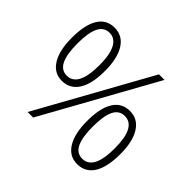

<svg xmlns="http://www.w3.org/2000/svg" viewBox="-170 -930 1147 1147"><g transform="rotate(45 403.5 -356.5)"><path d="M103 -501Q103 -410.2 125 -364.5Q147 -318.8 193.8 -318.8Q288.1 -318.8 288.1 -501Q288.1 -590.8 263.9 -636Q239.7 -681.2 193.8 -681.2Q147 -681.2 125 -636Q103 -590.8 103 -501ZM335.9 -501Q335.9 -390.6 299.3 -333.3Q262.7 -275.9 193.8 -275.9Q128.9 -275.9 92 -334.7Q55.2 -393.6 55.2 -501Q55.2 -609.9 90.3 -667Q125.5 -724.1 193.8 -724.1Q261.7 -724.1 298.8 -665.3Q335.9 -606.4 335.9 -501ZM519 -213.9Q519 -123.5 541 -78.4Q563 -33.2 609.9 -33.2Q704.1 -33.2 704.1 -213.9Q704.1 -394 609.9 -394Q563 -394 541 -349.4Q519 -304.7 519 -213.9ZM752 -213.9Q752 -103.5 715.8 -46.1Q679.7 11.2 610.8 11.2Q544.4 11.2 507.8 -48.1Q471.2 -107.4 471.2 -213.9Q471.2 -323.7 507.1 -380.4Q543 -437 610.8 -437Q677.7 -437 714.8 -378.4Q752 -319.8 752 -213.9ZM625 -713.9 229 0H182.1L578.1 -713.9Z"/></g></svg>

Font: CAA NEO Sans Light
Style: Regular
Weight: 300
Version: Version 1.10